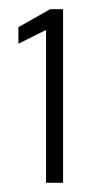

<svg xmlns="http://www.w3.org/2000/svg" viewBox="-20 -817 208 417"><path d="M80 -420V-752L20 -722V-758L89 -797H117V-420Z"/></svg>

Font: Saira Condensed ExtraLight
Style: Regular
Weight: 250
Width: 3
Designer: Hector Gatti with collaboration of the Omnibus-Type team
Foundry: Omnibus-Type
Version: Version 1.101